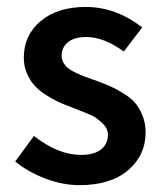

<svg xmlns="http://www.w3.org/2000/svg" viewBox="-20 -523 471 555"><path d="M23.9 -56.2 78.1 -129.9Q148.4 -75.2 213.9 -75.2Q252.4 -75.2 272.2 -91.1Q292 -106.9 292 -133.8Q292 -151.9 275.6 -167.2Q259.3 -182.6 244.6 -189.5Q230 -196.3 195.3 -209.5Q189.9 -211.9 187 -212.9Q164.6 -221.2 147.2 -229.2Q129.9 -237.3 110.6 -250Q91.3 -262.7 78.6 -277.1Q65.9 -291.5 57.4 -312Q48.8 -332.5 48.8 -356Q48.8 -421.4 97.7 -462.2Q146.5 -502.9 228 -502.9Q314.5 -502.9 391.1 -443.8L337.9 -374Q280.3 -416 230 -416Q194.8 -416 176.5 -401.1Q158.2 -386.2 158.2 -361.8Q158.2 -351.1 163.3 -342Q168.5 -333 176 -326.7Q183.6 -320.3 197 -313.7Q210.4 -307.1 221.4 -303Q232.4 -298.8 250 -292.5Q252 -292 252.7 -291.7Q253.4 -291.5 254.9 -291Q256.3 -290.5 257.6 -290Q258.8 -289.6 259.8 -289.1Q284.7 -279.8 300.8 -272.7Q316.9 -265.6 337.9 -252.4Q358.9 -239.3 371.1 -224.9Q383.3 -210.4 392.1 -188.5Q400.9 -166.5 400.9 -140.1Q400.9 -74.2 350.3 -31Q299.8 12.2 210 12.2Q161.1 12.2 111.1 -6.8Q61 -25.9 23.9 -56.2Z"/></svg>

Font: Source Sans Pro Semibold
Style: Regular
Weight: 600
Designer: Paul D. Hunt
Foundry: Adobe Systems Incorporated
Version: Version 2.020;PS 2.0;hotconv 1.0.86;makeotf.lib2.5.63406